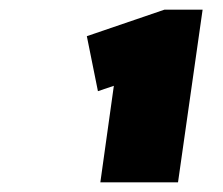

<svg xmlns="http://www.w3.org/2000/svg" viewBox="-20 -808 462 398"><path d="M349 -430H188L222 -673L266 -647L183 -619L160 -733L321 -788H400Z"/></svg>

Font: Pathway Extreme Condensed Black
Style: Italic
Weight: 900
Width: 3
Italic angle: -8°
Version: Version 1.001;gftools[0.9.26]